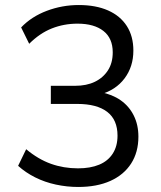

<svg xmlns="http://www.w3.org/2000/svg" viewBox="-20 -734 640 763"><path d="M291 9Q246 9 202 -0.5Q158 -10 120 -29Q82 -48 52 -75L84 -141Q132 -101 182.5 -83Q233 -65 290 -65Q339 -65 374 -79.5Q409 -94 428 -123.5Q447 -153 447 -195Q447 -258 406 -289.5Q365 -321 287 -321H182V-393H278Q324 -393 357 -409Q390 -425 409 -454.5Q428 -484 428 -526Q428 -582 391 -611Q354 -640 288 -640Q234 -640 186 -621Q138 -602 96 -560L64 -625Q105 -668 166 -691Q227 -714 293 -714Q361 -714 409.5 -692.5Q458 -671 484 -630.5Q510 -590 510 -533Q510 -469 475 -422.5Q440 -376 379 -359V-368Q426 -359 459.5 -335.5Q493 -312 511.5 -275Q530 -238 530 -191Q530 -129 501 -84Q472 -39 418.5 -15Q365 9 291 9Z"/></svg>

Font: Nunito Sans 11pt
Style: Regular
Weight: 400
Version: Version 3.101;gftools[0.9.27]